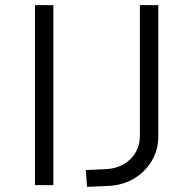

<svg xmlns="http://www.w3.org/2000/svg" viewBox="-20 -725 757 752"><path d="M117 0V-705H189V0ZM321 7 316 -59 400 -63Q435 -65 464 -81.5Q493 -98 510.5 -127Q528 -156 528 -195V-705H600V-191Q600 -138 574.5 -95Q549 -52 505.5 -26Q462 0 407 3Z"/></svg>

Font: Nunito Sans 6pt Light
Style: Regular
Weight: 300
Version: Version 3.101;gftools[0.9.27]